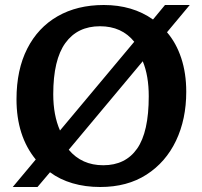

<svg xmlns="http://www.w3.org/2000/svg" viewBox="-20 -734 810 768"><path d="M31 14 123 -96Q46 -190 46 -337Q46 -455 89 -539.5Q132 -624 210.5 -669Q289 -714 395 -714Q510 -714 592 -656L640 -714H739L648 -605Q685 -562 705 -501.5Q725 -441 725 -367Q725 -257 684 -171Q643 -85 566 -35.5Q489 14 381 14Q321 14 270 -1Q219 -16 180 -45L130 14ZM220 -212 517 -567Q467 -629 380 -629Q290 -629 241.5 -562Q193 -495 193 -357Q193 -273 220 -212ZM393 -73Q482 -73 528.5 -139.5Q575 -206 575 -349Q575 -431 551 -489L255 -135Q307 -73 393 -73Z"/></svg>

Font: Literata 12pt SemiBold
Style: Regular
Weight: 600
Designer: Latin by Veronika Burian and Jose Scaglione. Greek by Irene Vlachou. Cyrillic by Vera Evstafieva.
Foundry: TypeTogether
Version: Version 3.002